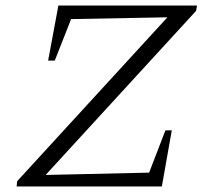

<svg xmlns="http://www.w3.org/2000/svg" viewBox="-20 -674 732 694"><path d="M689 -635 127 -22 118 -41 519 -50 578 -203H601L565 0H40L42 -19L604 -632L613 -612L237 -605L178 -455H154L191 -654H692Z"/></svg>

Font: Piazzolla 8pt ExtraLight
Style: Italic
Weight: 250
Italic angle: -11.3°
Designer: Juan Pablo del Peral
Foundry: Huerta Tipografica
Version: Version 2.001